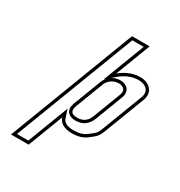

<svg xmlns="http://www.w3.org/2000/svg" viewBox="-197 -804 1061 1130"><g transform="rotate(30 333.5 -238.5)"><path d="M400.1 -430 490.7 -667H370.7L43.2 190H163.2L254.1 -48C265.6 -12.7 297.6 5 350.1 5C389.3 5 421.2 -4.3 445.8 -23C487.5 -54.6 497.4 -63.2 512.6 -103L617.4 -377C639.9 -436 601.6 -483 534.1 -483C478 -483 430.2 -455.9 400.1 -430ZM442.8 -388C478.5 -388 494.5 -366.3 482.5 -335L411.1 -148C398.8 -115.8 377.3 -90 330.2 -90C284.4 -90 279.2 -113.7 292.7 -149L363.8 -335C373.6 -360.8 402.7 -388 442.8 -388ZM413.1 -414.8C440.8 -438.6 484.5 -463 534.1 -463C547.4 -463 558.9 -460.9 568.4 -457.3C598.9 -445.9 612.4 -420.2 598.7 -384.1L494 -110.1C479.8 -73 475.8 -70.9 433.7 -38.9C413.3 -23.5 386.2 -15 350.1 -15C301.7 -15 281.1 -29.7 273.1 -54.2L255.6 -108L149.4 170H72.2L384.4 -647H461.6L353.2 -363.3ZM442.8 -408C393.2 -408 357.6 -374.8 345.1 -342.1L274 -156.1C269.4 -144.1 266.2 -132.3 266.2 -120.2C266.2 -87.6 293.7 -70 330.2 -70C386.9 -70 415.8 -104.3 429.8 -140.9L501.2 -327.9C504.6 -336.6 506.4 -345.3 506.5 -354C506.6 -388.5 476.9 -408 442.8 -408Z"/></g></svg>

Font: Din Kursivschrift
Style: BreitGhost
Weight: 400
Version: Version 1.089